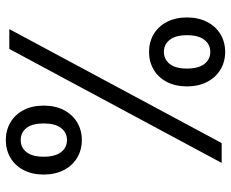

<svg xmlns="http://www.w3.org/2000/svg" viewBox="-87 -695 794 660"><g transform="rotate(-90 310.0 -365.0)"><path d="M40 -612Q40 -651.2 55.2 -680.6Q70.5 -710 97.5 -726Q124.5 -742 158.5 -742Q192.5 -742 219.5 -726Q246.5 -710 261.8 -680.6Q277 -651.2 277 -612Q277 -572.5 261.8 -542.8Q246.5 -513.2 219.5 -496.9Q192.5 -480.7 158.5 -480.7Q124.5 -480.7 97.5 -496.9Q70.5 -513.2 55.2 -542.8Q40 -572.5 40 -612ZM215.7 -612Q215.7 -651 200.1 -670.9Q184.5 -690.8 158.5 -690.8Q132.7 -690.8 117 -670.9Q101.3 -651 101.3 -612Q101.3 -572.7 117 -552.2Q132.7 -531.8 158.5 -531.8Q184.5 -531.8 200.1 -552.2Q215.7 -572.7 215.7 -612ZM343 -119.3Q343 -158.5 358.2 -188.1Q373.5 -217.7 400.6 -233.7Q427.7 -249.7 461.5 -249.7Q495.5 -249.7 522.5 -233.7Q549.5 -217.7 564.8 -188.1Q580 -158.5 580 -119.3Q580 -80.2 564.8 -50.3Q549.5 -20.5 522.5 -4.2Q495.5 12 461.5 12Q427.7 12 400.7 -4.2Q373.7 -20.5 358.3 -50.3Q343 -80.2 343 -119.3ZM519 -119.3Q519 -158.3 503.2 -178.4Q487.5 -198.5 461.5 -198.5Q435.7 -198.5 420 -178.4Q404.3 -158.3 404.3 -119.3Q404.3 -80 420 -59.6Q435.7 -39.2 461.5 -39.2Q487.5 -39.2 503.2 -59.6Q519 -80 519 -119.3ZM80 0 471.8 -730H540L148.2 0Z"/></g></svg>

Font: Monaspace Neon Var
Style: Regular
Weight: 400
Designer: Riley Cran and the Lettermatic Team
Version: Version 1.000 (Monaspace Neon Var)